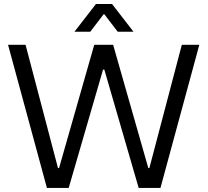

<svg xmlns="http://www.w3.org/2000/svg" viewBox="-20 -923 1023 943"><path d="M481.9 -703.1H503.9V-581.1H481.9ZM442.9 -703.1H521.5L317.4 0H242.2ZM233.4 -97.7H302.2V0H233.4ZM19.5 -703.1H105.5L290.5 0H210.4ZM661.1 0 457 -703.1H535.6L736.3 0ZM676.3 0V-97.7H745.1V0ZM688 0 873 -703.1H959L768.1 0ZM451.2 -903.3H490.7V-853H489L423.3 -767.1H345.7ZM558.1 -767.1 492.4 -853H490.7V-903.3H530.3L635.7 -767.1Z"/></svg>

Font: Wand UI Pro
Style: Regular
Weight: 400
Designer: Andreas Faust
Version: Version 1.003;FEAKit 1.0